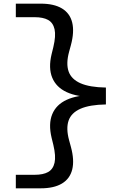

<svg xmlns="http://www.w3.org/2000/svg" viewBox="-20 -821 660 1041"><path d="M259.8 -527.5 269.2 -565.7Q283.8 -627 275.8 -662.5Q267.7 -698 240.8 -712.9Q214 -727.8 168 -727.8H65.8V-801.2H201Q272.7 -801.2 315.9 -775.2Q359.2 -749.2 371.5 -698.7Q383.8 -648.2 364.3 -575.8L354.5 -539.8Q337.3 -476.2 351.9 -433.9Q366.5 -391.7 416.2 -369.7Q466 -347.7 554.2 -346.3V-254.7Q466 -253.3 416.2 -231.3Q366.5 -209.3 351.9 -167.1Q337.3 -124.8 354.5 -61.2L364.3 -25.3Q384 47 371.7 97.5Q359.3 148 316 174Q272.7 200 201 200H65.8V126.7H168Q214 126.7 240.8 111.8Q267.7 96.8 275.8 61.3Q283.8 25.8 269.2 -35.5L259.8 -73.8Q241.8 -149.7 263.2 -201.7Q284.7 -253.7 341.5 -279.8Q398.3 -306 485.7 -306V-295.2Q398.3 -295.2 341.5 -321.5Q284.7 -347.8 263.2 -399.8Q241.7 -451.8 259.8 -527.5Z"/></svg>

Font: Monaspace Krypton Var
Style: Regular
Weight: 400
Designer: Riley Cran and the Lettermatic Team
Version: Version 1.101 (Monaspace Krypton Var)